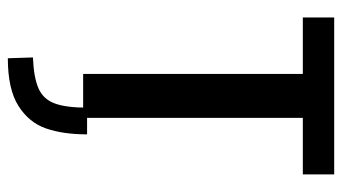

<svg xmlns="http://www.w3.org/2000/svg" viewBox="-207 -458 852 478"><g transform="rotate(90 219.0 -219.0)"><path d="M273.4 -546.9V0H164.1V-546.9H23.4V-625H414.1V-546.9ZM123 125Q172.9 123 199.7 111.3Q226.6 99.6 237.3 71.3Q248 43 248 -9.8H314.5Q314.5 49.8 299.8 92.3Q285.2 134.8 243.7 161.1Q202.1 187.5 125 187.5Z"/></g></svg>

Font: Sudo Variable
Style: Regular
Weight: 400
Monospace: yes
Designer: Jens Kutilek
Foundry: Jens Kutilek
Version: Version 0.040